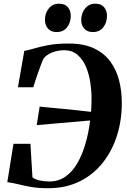

<svg xmlns="http://www.w3.org/2000/svg" viewBox="-20 -982 669 1012"><path d="M234 10Q182.5 10 146 3.8Q109.5 -2.5 79.8 -10Q50 -17.5 18.5 -22L51 -224H140.5L151 -47.5Q164.5 -36 189.2 -30.8Q214 -25.5 241 -25.5Q287.5 -25.5 324 -50.5Q360.5 -75.5 386.8 -120.2Q413 -165 430 -223Q447 -281 455 -347L173.5 -322.5L189 -420Q213 -417.5 245.5 -414.5Q278 -411.5 314.5 -408Q351 -404.5 388.5 -400.5Q426 -396.5 460 -392.5Q461 -410.5 461.8 -428.8Q462.5 -447 462.5 -464.5Q462.5 -505 455.8 -548.8Q449 -592.5 432.8 -630.8Q416.5 -669 388.5 -693Q360.5 -717 318.5 -717.5Q296 -717.5 274 -711.8Q252 -706 234.8 -695.5Q217.5 -685 208 -670.5Q203.5 -660.5 196.2 -641.5Q189 -622.5 181 -600Q173 -577.5 166.2 -556.8Q159.5 -536 155.5 -522H74.5L108 -714Q128.5 -717 159 -726.2Q189.5 -735.5 234.2 -744Q279 -752.5 343 -752.5Q422.5 -752.5 476.2 -726.8Q530 -701 562 -657Q594 -613 608 -557.2Q622 -501.5 622 -441.5Q622.5 -349.5 596.8 -268Q571 -186.5 521.5 -124Q472 -61.5 399.5 -25.8Q327 10 234 10ZM278 -813Q249.5 -813 233.2 -831Q217 -849 217 -878Q217 -912.5 237.2 -937.5Q257.5 -962.5 291 -962.5Q323 -962.5 338 -943.8Q353 -925 353 -898.5Q353 -863.5 333.5 -838.2Q314 -813 278 -813ZM469 -813Q440.5 -813 424.2 -831Q408 -849 408 -878Q408.5 -912.5 428.8 -937.5Q449 -962.5 482 -962.5Q513.5 -962.5 528.8 -943.8Q544 -925 544 -898.5Q544 -863.5 524.5 -838.2Q505 -813 469 -813Z"/></svg>

Font: Merriweather 120pt
Style: Bold Italic
Weight: 700
Italic angle: -7.8°
Version: Version 2.101